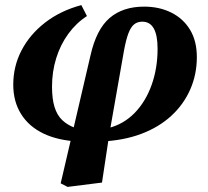

<svg xmlns="http://www.w3.org/2000/svg" viewBox="-20 -539 815 753"><path d="M245 194 218 180 335 -322Q358 -424 410 -468.5Q462 -513 545 -513Q605 -513 652 -489.5Q699 -466 725.5 -422Q752 -378 752 -315Q752 -247 726 -188Q700 -129 651.5 -84.5Q603 -40 534 -14Q465 12 377 16L376 -44L406 -37Q465 -52 508 -96Q551 -140 574.5 -205.5Q598 -271 598 -348Q598 -401 583 -427.5Q568 -454 538 -454Q519 -454 506 -443.5Q493 -433 483.5 -408Q474 -383 466 -339L409 -15L380 177ZM288 16Q207 12 150 -15.5Q93 -43 62.5 -92Q32 -141 32 -207Q32 -279 64.5 -341.5Q97 -404 157 -450.5Q217 -497 299 -519L321 -476Q279 -449 248 -406.5Q217 -364 200.5 -311Q184 -258 184 -199Q184 -151 194 -119Q204 -87 224 -68Q244 -49 273 -38L298 -43Z"/></svg>

Font: Source Serif 4
Style: Bold Italic
Weight: 700
Italic angle: -12°
Designer: Frank Grießhammer
Foundry: Adobe Systems Incorporated
Version: Version 4.004;hotconv 1.0.116;makeotfexe 2.5.65601